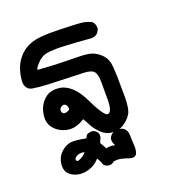

<svg xmlns="http://www.w3.org/2000/svg" viewBox="-111 -337 722 773"><g transform="rotate(-20 250.0 49.0)"><path d="M206.5 326.2Q201.2 310.5 191.9 296.4Q175.8 314.9 155.8 323.2Q130.4 334 106 331.5Q81.1 328.6 64 314Q54.7 306.2 51 294.2Q47.4 282.2 48.8 268.1Q52.2 239.3 72.3 220.2Q82 211.4 92.5 205.8Q103 200.2 114.3 198.7Q133.8 196.3 179.2 205.1L184.6 194.8L186 191.9L189 190.4Q194.3 188 200.2 187Q206.1 186 212.9 186.5H213.9L214.8 187Q228 191.4 233.4 204.1L234.4 206.1V208V217.8V219.7L233.4 221.7L224.6 241.7L241.2 270.5Q256.3 265.6 278.8 270.5Q277.8 269 277.1 267.6Q276.4 266.1 275.6 264.9Q274.9 263.7 274.4 262.2Q273.9 260.7 273.4 259.3Q272.9 257.8 272.5 256.3Q272 254.9 271.7 253.4Q271.5 252 271.2 250.5Q271 249 271 247.6Q270 233.9 284.7 221.9Q299.3 210 322.8 216.3Q331.1 218.3 336.9 223.9Q342.8 229.5 345.7 237.1Q348.6 244.6 348.6 253.9Q348.6 276.9 350.1 293.5Q351.6 312.5 347.7 326.7Q345.7 334.5 340.3 338.4Q330.6 345.7 314 339.8Q296.9 333.5 282.7 330.6Q270.5 327.6 251 329.6Q242.2 338.4 231 338.6Q219.7 338.9 210 331.1L207.5 329.1ZM136.7 270Q146 264.6 153.3 254.9Q142.1 252 133.3 253.4Q127 254.4 121.8 256.8Q116.7 259.3 112.3 263.7Q109.4 267.1 109.1 269.5Q108.9 272 111.3 276.9Q114.7 282.7 136.7 270ZM280.3 217.8Q255.9 214.4 236.8 194.3Q227.5 185.1 220.5 175.3Q213.4 165.5 208.5 155.3Q201.7 141.6 193.4 128.4Q158.2 150.4 128.4 147.9Q112.3 146.5 97.7 140.1Q83 133.8 70.8 122.6Q45.4 98.6 49.3 62Q53.2 27.3 71.3 5.9Q89.4 -15.6 108.9 -20.5Q127.4 -25.4 149.9 -22Q173.3 -18.1 196.8 2.9Q219.7 23.4 242.2 69.8Q252.4 91.8 262 107.9Q271.5 124 279.3 133.3Q286.1 141.6 291 142.8Q295.9 144 299.8 140.6Q312.5 131.8 313 93.3Q313.5 49.8 313 11.7Q313 -5.9 309.8 -17.3Q306.6 -28.8 301.8 -33.7Q291.5 -44.9 260.7 -46.4Q226.1 -47.9 186.5 -48.8Q146 -49.8 106.4 -51.8Q66.4 -53.7 42.5 -58.1Q27.3 -61 20 -72.8Q12.7 -84.5 14.2 -101.6Q16.6 -131.3 26.9 -157.7Q30.8 -167 35.9 -175.8Q41 -184.6 47.6 -192.6Q54.2 -200.7 62 -208Q87.4 -230.5 123.5 -238.3Q158.2 -245.1 225.6 -243.2Q291.5 -241.2 314.9 -239.3Q339.8 -237.3 360.8 -226.6L362.3 -225.6L363.8 -224.1Q369.1 -218.3 371.3 -210.7Q373.5 -203.1 373 -194.8V-192.4L371.6 -190.4L364.7 -178.7L364.3 -177.2L362.8 -176.3Q350.1 -164.6 330.1 -167Q302.7 -169.4 275.9 -171.4Q249 -173.3 221.2 -174.3Q203.1 -175.3 188.2 -175Q173.3 -174.8 162.4 -173.8Q151.4 -172.9 144.5 -171.4Q123 -166 106.2 -148.2Q89.4 -130.4 87.9 -122.1V-121.6Q88.9 -121.1 90.8 -121.1Q105 -120.1 133.8 -118.2Q148.4 -117.2 164.1 -116.5Q179.7 -115.7 196.3 -115.7Q230.5 -115.2 265.6 -114.3Q283.7 -113.8 296.9 -112.1Q310.1 -110.4 319.6 -106.9Q329.1 -103.5 337.6 -97.9Q346.2 -92.3 354.5 -84.5Q359.9 -79.1 364 -73.2Q368.2 -67.4 371.1 -61Q374 -54.7 376 -47.4Q379.9 -28.3 380.9 11.7Q381.8 50.8 381.8 100.6Q381.8 153.3 369.1 173.3Q356.9 192.4 335.4 206.5Q324.2 213.9 310.3 216.6Q296.4 219.2 280.3 217.8ZM152.3 73.7Q153.3 72.3 153.8 70.6Q154.3 68.8 154.3 66.4Q154.3 64 153.3 61Q152.3 56.6 150.1 53.5Q147.9 50.3 143.6 48.3Q137.2 44.4 127.4 51.3Q118.2 58.1 120.6 68.4Q122.6 78.6 129.9 79.6Q139.2 81.5 152.3 73.7Z"/></g></svg>

Font: NaikaiFont
Style: Bold
Weight: 700
Version: Version 1.89